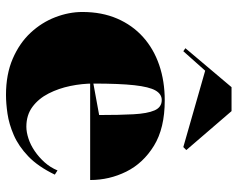

<svg xmlns="http://www.w3.org/2000/svg" viewBox="-96 -682 793 641"><g transform="rotate(90 300.5 -361.5)"><path d="M315 -515Q408 -515 466.5 -479Q525 -443 553 -386.5Q581 -330 581 -266H255V-276L364 -296Q364 -364 361.5 -410.5Q359 -457 348.5 -481Q338 -505 314 -505Q294 -505 282 -484Q270 -463 264.5 -413.5Q259 -364 259 -276Q259 -239 267 -200Q275 -161 292 -127.5Q309 -94 336.5 -73.5Q364 -53 403 -53Q421 -53 442.5 -60Q464 -67 484.5 -81Q505 -95 522 -114Q539 -133 549 -157L563 -148Q536 -92 502 -59.5Q468 -27 431 -11Q394 5 359.5 10Q325 15 297 15Q228 15 176 -7.5Q124 -30 89.5 -67Q55 -104 37.5 -149.5Q20 -195 20 -240Q20 -305 42 -356Q64 -407 103.5 -442.5Q143 -478 197 -496.5Q251 -515 315 -515ZM151 -577 141 -584 271 -738H351L481 -587L471 -577L216 -650Z"/></g></svg>

Font: Kalnia
Style: Bold
Weight: 700
Designer: Frida Medrano
Foundry: Frida Medrano
Version: Version 1.105